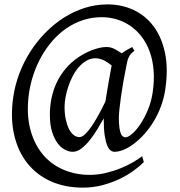

<svg xmlns="http://www.w3.org/2000/svg" viewBox="-20 -671 818 874"><path d="M487.8 -371.1Q487.8 -372.6 488.3 -373Q481 -378.9 472.9 -384.5Q464.8 -390.1 455.6 -395Q446.3 -399.9 436.3 -402.8Q426.3 -405.8 415 -405.8Q393.1 -405.8 373.8 -394.8Q354.5 -383.8 338.9 -365.7Q323.2 -347.7 311 -324.5Q298.8 -301.3 290.8 -276.6Q282.7 -252 278.3 -228Q273.9 -204.1 273.9 -185.1Q273.9 -153.3 279.3 -127.9Q284.7 -102.5 293.7 -84.5Q302.7 -66.4 315.2 -56.6Q327.6 -46.9 341.8 -46.9Q354 -46.9 368.9 -61.5Q383.8 -76.2 399.4 -99.6Q415 -123 430.7 -151.9Q446.3 -180.7 460 -209Q463.4 -231.4 467.5 -256.3Q471.7 -281.2 475.6 -303.5Q479.5 -325.7 482.9 -343.8Q486.3 -361.8 487.8 -371.1ZM566.9 -411.1Q565.9 -410.2 565.9 -410.2Q562.5 -403.3 560.1 -394Q557.6 -384.8 555.2 -371.1Q547.9 -335.9 541.5 -299.1Q535.2 -262.2 530.5 -229.5Q525.9 -196.8 523.4 -171.9Q521 -147 521 -136.2Q521 -108.4 523.4 -90.8Q525.9 -73.2 530 -63.2Q534.2 -53.2 539.6 -49.6Q544.9 -45.9 550.8 -45.9Q563 -45.9 581.8 -62Q600.6 -78.1 619.1 -106Q637.7 -133.8 653.1 -170.7Q668.5 -207.5 674.8 -249Q683.1 -304.2 679.2 -351.1Q675.3 -397.9 661.4 -436Q647.5 -474.1 625.2 -503.4Q603 -532.7 574.5 -552.5Q545.9 -572.3 512.5 -582.5Q479 -592.8 442.9 -592.8Q397.9 -592.8 357.4 -579.3Q316.9 -565.9 282.2 -542Q247.6 -518.1 219 -485.4Q190.4 -452.6 168.7 -414.1Q147 -375.5 132.6 -332.8Q118.2 -290 111.8 -246.1Q99.6 -157.2 116.5 -88.4Q133.3 -19.5 171.6 28.1Q210 75.7 266.1 100.3Q322.3 125 388.2 125Q424.8 125 460.9 116.5Q497.1 107.9 528.8 95Q560.5 82 585.9 67.4Q611.3 52.7 627 40L634.8 66.9Q616.2 85.4 588.1 106Q560.1 126.5 524.4 143.6Q488.8 160.6 446.5 171.9Q404.3 183.1 356.9 183.1Q275.9 183.1 211.4 154.3Q147 125.5 104.5 72Q62 18.6 44.4 -57.4Q26.9 -133.3 40 -227.1Q47.9 -282.2 67.6 -335Q87.4 -387.7 117.2 -434.6Q147 -481.4 185.8 -521.2Q224.6 -561 269.5 -589.8Q314.5 -618.7 365 -634.8Q415.5 -650.9 469.2 -650.9Q534.2 -650.9 588.4 -625.5Q642.6 -600.1 679.2 -551Q715.8 -502 731 -430.7Q746.1 -359.4 732.9 -268.1Q727.1 -226.1 713.1 -188.2Q699.2 -150.4 679.7 -118.4Q660.2 -86.4 637.2 -60.8Q614.3 -35.2 590.3 -17.1Q566.4 1 543.2 10.5Q520 20 501 20Q492.2 20 483.6 13.9Q475.1 7.8 468 -9Q460.9 -25.9 456.5 -55.4Q452.1 -85 452.1 -132.3Q439.9 -110.4 423.8 -83.7Q407.7 -57.1 389.4 -33.9Q371.1 -10.7 351.3 4.6Q331.5 20 311 20Q294.4 20 276.1 10.7Q257.8 1.5 242.4 -18.8Q227.1 -39.1 217 -71Q207 -103 207 -148.9Q207 -187.5 214.6 -224.4Q222.2 -261.2 238 -294.9Q253.9 -328.6 278.6 -358.2Q303.2 -387.7 337.9 -411.1Q351.1 -419.9 366.7 -428.2Q382.3 -436.5 399.2 -442.9Q416 -449.2 432.6 -453.1Q449.2 -457 464.8 -457Q484.9 -457 502.2 -447.5Q519.5 -438 534.2 -428.2Q545.4 -436.5 557.4 -443.6Q569.3 -450.7 582 -457L591.8 -439.9Q582 -432.1 576.2 -426Q570.3 -419.9 566.4 -411.1H566.9Z"/></svg>

Font: GentiumAlt
Style: Italic
Weight: 400
Italic angle: -7°
Designer: J. Victor Gaultney
Version: Version 1.02; 2005; OFL release